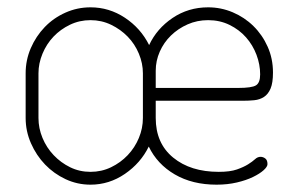

<svg xmlns="http://www.w3.org/2000/svg" viewBox="-20 -498 804 524"><path d="M227 -478Q278 -478 321 -449.5Q364 -421 387 -375Q408 -420 451 -449Q494 -478 548 -478Q583 -478 615 -464.5Q647 -451 671.5 -427Q696 -403 710.5 -370.5Q725 -338 725 -300Q725 -272 718.5 -256.5Q712 -241 700.5 -233.5Q689 -226 674 -224.5Q659 -223 642 -223H405V-176Q405 -107 452.5 -68Q500 -29 577 -29Q608 -29 626.5 -35.5Q645 -42 657 -49.5Q669 -57 676 -63.5Q683 -70 691 -70Q698 -70 704 -65.5Q710 -61 710 -50Q710 -43 699.5 -33.5Q689 -24 670.5 -15Q652 -6 626.5 0Q601 6 571 6Q505 6 457 -22Q409 -50 386 -98Q364 -53 321 -23.5Q278 6 227 6Q191 6 159 -9Q127 -24 103 -49Q79 -74 64.5 -107Q50 -140 50 -176V-298Q50 -334 64 -366.5Q78 -399 102 -424Q126 -449 158.5 -463.5Q191 -478 227 -478ZM370 -298Q370 -325 359 -351.5Q348 -378 328.5 -398Q309 -418 283 -430.5Q257 -443 227 -443Q197 -443 171 -430.5Q145 -418 126 -398Q107 -378 96 -351.5Q85 -325 85 -298V-176Q85 -148 96 -121.5Q107 -95 126.5 -74.5Q146 -54 171.5 -41.5Q197 -29 227 -29Q257 -29 283 -41.5Q309 -54 328.5 -74.5Q348 -95 359 -121.5Q370 -148 370 -176ZM630 -258Q667 -258 678.5 -265Q690 -272 690 -295Q690 -322 680 -348.5Q670 -375 651.5 -396Q633 -417 606.5 -430Q580 -443 548 -443Q518 -443 492 -431.5Q466 -420 446.5 -401Q427 -382 416 -357Q405 -332 405 -305V-258Z"/></svg>

Font: AkaAcidDosis
Style: ExtraLight
Weight: 250
Designer: Edgar Tolentino, Pablo Impallari, Igino Marini, Aka-Acid
Foundry: Edgar Tolentino, Pablo Impallari, Igino Marini, Aka-Acid
Version: Version 1.007